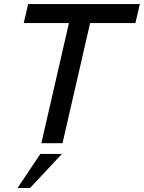

<svg xmlns="http://www.w3.org/2000/svg" viewBox="-20 -710 713 952"><path d="M185.1 0 321.8 -595.7H97.7L119.6 -689.9H673.3L651.4 -595.7H426.8L290 0ZM66.9 222.2 180.2 53.2H287.1L128.9 222.2Z"/></svg>

Font: HK Grotesk SmBold Legacy Italic
Style: Regular
Weight: 600
Italic angle: -13°
Designer: Alfredo Marco Pradil
Foundry: Hanken Design Co.
Version: Version 2.022;PS 002.022;hotconv 1.0.88;makeotf.lib2.5.64775